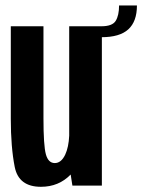

<svg xmlns="http://www.w3.org/2000/svg" viewBox="-20 -696 534 720"><path d="M251.5 0 245 -41.5Q200.5 4.5 133.5 4.5Q50 4.5 35.2 -70Q20.5 -144.5 20.5 -250.5V-597.5H143V-252.5Q143 -150.5 152 -117.5Q161 -84.5 185.5 -84.5Q209.5 -84.5 224.5 -116Q237.5 -144 239.5 -187V-597.5H362V0ZM360.5 -597.5Q401.5 -597.5 414 -618Q426.5 -638.5 426.5 -675.5H493.5Q493.5 -615.5 461.2 -586Q429 -556.5 360.5 -556.5Z"/></svg>

Font: Anybody Condensed SemiBold
Style: Regular
Weight: 600
Width: 3
Designer: Tyler Finck
Foundry: Etcetera Type Company
Version: Version 1.010; ttfautohint (v1.8.3) -l 8 -r 50 -G 200 -x 14 